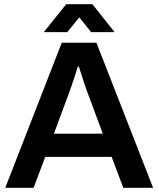

<svg xmlns="http://www.w3.org/2000/svg" viewBox="-20 -888 749 908"><path d="M5 0 272 -686H436L704 0H563L508 -146H194L139 0ZM235 -256H466L397 -442Q393 -452 387.5 -467.5Q382 -483 376 -501.5Q370 -520 364 -539Q358 -558 353 -573H348Q342 -553 333.5 -527Q325 -501 317 -478Q309 -455 304 -442ZM187 -736 293 -868H417L522 -736H411L327 -841L383 -840L298 -736Z"/></svg>

Font: Archivo SemiBold
Style: Regular
Weight: 600
Designer: Hector Gatti
Foundry: Omnibus-Type
Version: Version 2.001